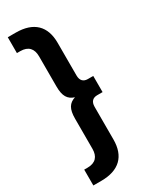

<svg xmlns="http://www.w3.org/2000/svg" viewBox="-237 -799 843 1050"><g transform="rotate(-30 185.0 -274.0)"><path d="M316 -325H282C255 -325 238 -340 238 -373V-579C238 -685 180 -742 67 -742H17V-642H38C89 -642 113 -614 113 -566V-376C113 -314 131 -287 171 -274C131 -261 113 -234 113 -172V18C113 66 89 94 38 94H17V194H67C180 194 238 137 238 31V-175C238 -208 255 -223 282 -223H316Z"/></g></svg>

Font: Talent
Style: Bold
Weight: 600
Designer: Mike Powis
Version: Version 1.001;hotconv 1.0.109;makeotfexe 2.5.65596